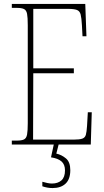

<svg xmlns="http://www.w3.org/2000/svg" viewBox="-20 -734 530 975"><path d="M40 0V-20H65Q90 -20 102 -26Q114 -32 117.5 -51Q121 -70 121 -108V-606Q121 -645 117.5 -663.5Q114 -682 102 -688Q90 -694 65 -694H40V-714H413L419 -550H399L396 -606Q394 -643 389.5 -660.5Q385 -678 370.5 -683.5Q356 -689 325 -689H149V-387H355V-362H149L148 -25H354Q384 -25 398 -30Q412 -35 416 -49.5Q420 -64 422 -94L426 -164H446L441 0ZM247 221Q221 221 195 212V189Q209 193 221 195.5Q233 198 244 198Q274 198 292 182Q310 166 310 131Q310 101 292 85.5Q274 70 239 65L255 -9H280L266 46Q293 52 315 70.5Q337 89 337 130Q337 176 313 198.5Q289 221 247 221Z"/></svg>

Font: Noto Serif Condensed Thin
Style: Regular
Weight: 100
Width: 3
Designer: Monotype Design Team
Foundry: Monotype Imaging Inc.
Version: Version 2.013; ttfautohint (v1.8.4.7-5d5b)